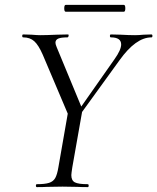

<svg xmlns="http://www.w3.org/2000/svg" viewBox="-20 -766 644 786"><path d="M277 -279 449 -524Q476 -562 476 -584Q476 -613 434 -613Q430 -613 430 -619Q430 -625 434 -625L474 -624Q508 -622 533 -622Q548 -622 568 -624L600 -625Q604 -625 604 -619Q604 -613 600 -613Q536 -613 469 -519L288 -269ZM131 -12Q164 -12 181 -17.5Q198 -23 206 -37Q214 -51 219 -81L259 -310L318 -319L276 -81Q272 -55 272 -49Q272 -27 286.5 -19.5Q301 -12 339 -12Q343 -12 343 -6Q343 0 339 0Q312 0 297 -1L236 -2L173 -1Q158 0 131 0Q127 0 127 -6Q127 -12 131 -12ZM75 -613Q71 -613 71 -619Q71 -625 75 -625L109 -624Q133 -622 144 -622Q169 -622 213 -624L259 -625Q261 -625 261 -621Q261 -618 259.5 -615.5Q258 -613 256 -613Q230 -613 218.5 -608Q207 -603 207 -591Q207 -585 212 -573L318 -317L270 -271L155 -542Q138 -581 120.5 -597Q103 -613 75 -613ZM243 -732Q243 -746 249 -746H487Q493 -746 493 -732Q493 -718 487 -718H249Q243 -718 243 -732Z"/></svg>

Font: Cormorant Infant
Style: Italic
Weight: 400
Italic angle: -10°
Designer: Christian Thalmann (Catharsis Fonts)
Foundry: Catharsis Fonts
Version: Version 4.000